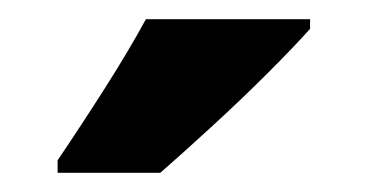

<svg xmlns="http://www.w3.org/2000/svg" viewBox="-20 -786 383 200"><path d="M303 -756Q287 -738 259.5 -710.5Q232 -683 201.5 -655Q171 -627 147 -606H40V-619Q65 -656 89.5 -694.5Q114 -733 132 -766H303Z"/></svg>

Font: Noto Sans Tamil Condensed ExtraBold
Style: Regular
Weight: 800
Width: 3
Designer: Jelle Bosma - Monotype Design Team
Foundry: Monotype Imaging Inc.
Version: Version 2.004; ttfautohint (v1.8.4.7-5d5b)